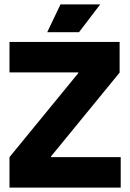

<svg xmlns="http://www.w3.org/2000/svg" viewBox="-20 -850 590 870"><path d="M23 0V-138L335 -519V-522H23V-660H522V-521L211 -141V-138H527V0ZM338 -704H194L254 -830H434Z"/></svg>

Font: Bricolage Grotesque 48pt ExtraBold
Style: Regular
Weight: 800
Designer: Mathieu Triay
Foundry: Atelier Triay
Version: Version 1.000; ttfautohint (v1.8.4.7-5d5b);gftools[0.9.32]